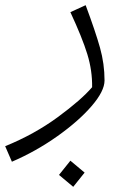

<svg xmlns="http://www.w3.org/2000/svg" viewBox="-69 -368 487 742"><path d="M-49 197Q64 151 154.5 84.5Q245 18 287 -31Q288 -95 268.5 -158.5Q249 -222 203 -321L262 -348Q300 -246 317.5 -183.5Q335 -121 335 -57Q335 -16 285 42Q235 100 152.5 158.5Q70 217 -23 257ZM159 308 203 253 258 299 214 354Z"/></svg>

Font: FiraGO Light
Style: Italic
Weight: 300
Italic angle: -8°
Designer: bBox Type GmbH
Foundry: bBox Type GmbH
Version: Version 1.001